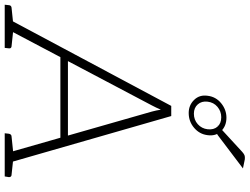

<svg xmlns="http://www.w3.org/2000/svg" viewBox="-157 -916 1058 814"><g transform="rotate(90 372.0 -509.0)"><path d="M37 0 414 -706H457L660 0H627Q621 0 617 -3.5Q613 -7 613 -12L438 -624Q436 -632 433.5 -642.5Q431 -653 430 -662Q426 -653 421 -642Q416 -631 412 -624L89 -12Q87 -7 82 -3.5Q77 0 70 0ZM69 0 72 -30H100L97 0ZM197 -236 212 -268H552L560 -236ZM601 0 604 -30H632L629 0ZM-15 0 -13 -18Q-13 -23 -9.5 -26Q-6 -29 -2 -29L75 -37L76 0ZM76 0 85 -37 161 -29Q165 -29 168 -26Q171 -23 170 -18L168 0ZM530 0 532 -18Q533 -23 536 -26Q539 -29 544 -29L621 -37V0ZM622 0 631 -37 706 -29Q711 -29 713.5 -26Q716 -23 716 -18L713 0ZM444 -780Q411 -780 388.5 -803Q366 -826 371 -860Q375 -895 402.5 -917.5Q430 -940 464 -940Q499 -940 521 -917.5Q543 -895 538 -860Q534 -826 507 -803Q480 -780 444 -780ZM447 -802Q473 -802 491.5 -818.5Q510 -835 513 -860Q516 -886 502 -902Q488 -918 462 -918Q437 -918 418 -902Q399 -886 396 -860Q393 -835 407.5 -818.5Q422 -802 447 -802ZM521 -899 497 -904 609 -1007Q617 -1014 623 -1016.5Q629 -1019 640 -1018L679 -1010L539 -904Q534 -900 530 -899.5Q526 -899 521 -899Z"/></g></svg>

Font: Aleo ExtraLight
Style: Italic
Weight: 250
Italic angle: -7°
Designer: Alessio Laiso
Foundry: Alessio Laiso
Version: Version 2.001;gftools[0.9.29]